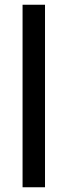

<svg xmlns="http://www.w3.org/2000/svg" viewBox="-20 -790 285 810"><path d="M169.9 0H75.2V-770H169.9Z"/></svg>

Font: Aurulent Sans
Style: Regular
Weight: 400
Version: Version 2007.05.04